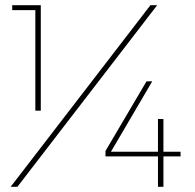

<svg xmlns="http://www.w3.org/2000/svg" viewBox="-20 -719 752 739"><path d="M559 -699 21 0H47L585 -699ZM27 -699V-680H116V-293H137V-699ZM544 -406 386 -138V-117H588V0H609V-117H675V-135H609V-261H588V-135H407L566 -406Z"/></svg>

Font: Montserrat Thin
Style: Regular
Weight: 250
Designer: Julieta Ulanovsky
Foundry: Julieta Ulanovsky
Version: Version 4.000